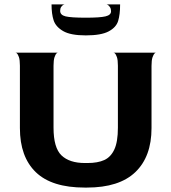

<svg xmlns="http://www.w3.org/2000/svg" viewBox="-20 -838 775 868"><path d="M685 -600Q685 -602 679.5 -597Q674 -592 669.5 -579Q665 -566 665 -540V-259Q665 -130 592 -60Q519 10 373 10H363Q214 10 142 -59.5Q70 -129 70 -259V-541Q70 -567 65.5 -580Q61 -593 55.5 -597.5Q50 -602 50 -600H242Q242 -602 236.5 -597.5Q231 -593 226.5 -579.5Q222 -566 222 -541V-261Q222 -170 258 -135.5Q294 -101 364 -101H375Q422 -101 451.5 -114.5Q481 -128 497 -162.5Q513 -197 513 -261V-541Q513 -567 508.5 -580Q504 -593 498.5 -597.5Q493 -602 493 -600ZM523 -818Q523 -772 514 -743Q505 -714 471 -696Q437 -678 368 -678Q299 -678 265.5 -697.5Q232 -717 222.5 -746Q213 -775 213 -818H272Q270 -818 265.5 -815.5Q261 -813 256.5 -806.5Q252 -800 252 -789Q252 -770 276.5 -764Q301 -758 368 -758Q432 -758 457 -764Q482 -770 482 -787Q482 -798 477.5 -805Q473 -812 468.5 -815Q464 -818 462 -818Z"/></svg>

Font: Red Rose Bold
Style: Regular
Weight: 700
Designer: jaikishan Patel
Version: Version 1.000